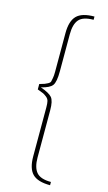

<svg xmlns="http://www.w3.org/2000/svg" viewBox="-140 -815 578 1027"><g transform="rotate(15 149.0 -301.5)"><path d="M248 -768V-750Q190 -750 167.5 -724Q145 -698 145 -642V-437Q145 -378 130.5 -358.5Q116 -339 69 -328Q118 -311 133.5 -292.5Q149 -274 149 -223V39Q149 94 171.5 120.5Q194 147 252 147V165Q183 165 154 135.5Q125 106 125 39V-233Q125 -254 122 -266.5Q119 -279 107.5 -288Q96 -297 88.5 -300.5Q81 -304 56 -313V-343Q79 -350 84 -351.5Q89 -353 101 -359.5Q113 -366 114.5 -373.5Q116 -381 118.5 -393.5Q121 -406 121 -427V-642Q121 -709 150 -738.5Q179 -768 248 -768Z"/></g></svg>

Font: Exo 2.0 Thin
Style: Regular
Weight: 250
Designer: Natanael Gama
Version: Version 1.001;PS 001.001;hotconv 1.0.70;makeotf.lib2.5.58329